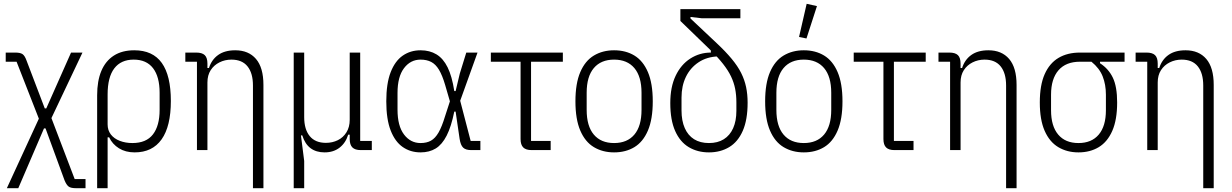

<svg xmlns="http://www.w3.org/2000/svg" viewBox="-20 -788 6468 1008"><path d="M10 -512H60Q86 -512 98 -504Q110 -496 119 -471L215 -219H223L353 -512H413L250 -168L372 152H429V200H379Q352 200 340.5 191.5Q329 183 319 159L219 -114H211L76 200H16L184 -165L67 -464H10Z M490 200V-288Q490 -363 512 -415.5Q534 -468 577.5 -496Q621 -524 685 -524Q782 -524 829.5 -457.5Q877 -391 877 -258Q877 -125 828.5 -56.5Q780 12 687 12Q639 12 604.5 -9.5Q570 -31 553 -67H545V200ZM675 -37Q748 -37 783 -82.5Q818 -128 818 -211V-301Q818 -385 783.5 -430Q749 -475 682 -475Q615 -475 580 -429Q545 -383 545 -292V-135Q545 -104 562 -82Q579 -60 609 -48.5Q639 -37 675 -37Z M1069 0H1014V-464H953V-512H1010Q1041 -512 1055 -498.5Q1069 -485 1069 -454V-424L1059 -431H1077Q1091 -475 1125.5 -499.5Q1160 -524 1215 -524Q1285 -524 1324 -478.5Q1363 -433 1363 -342V200H1308V-339Q1308 -404 1279.5 -439.5Q1251 -475 1195 -475Q1161 -475 1132 -460.5Q1103 -446 1086 -419.5Q1069 -393 1069 -355Z M1577 200H1522V-512H1577V-173Q1577 -109 1606 -73.5Q1635 -38 1691 -38Q1725 -38 1753.5 -52Q1782 -66 1799 -93.5Q1816 -121 1816 -159V-512H1871V-48H1932V0H1874Q1844 0 1830 -14Q1816 -28 1816 -58V-91L1827 -81H1808Q1795 -38 1763 -13Q1731 12 1684 12Q1640 12 1610.5 -10Q1581 -32 1567 -77H1560L1577 57Z M2502 -48V0H2454Q2425 0 2411.5 -13Q2398 -26 2393 -59L2372 -202H2365Q2349 -123 2325 -76Q2301 -29 2267.5 -8.5Q2234 12 2188 12Q2135 12 2094.5 -16Q2054 -44 2031 -103Q2008 -162 2008 -256Q2008 -350 2031 -409Q2054 -468 2094.5 -496Q2135 -524 2188 -524Q2236 -524 2271.5 -502.5Q2307 -481 2330 -434.5Q2353 -388 2365 -310H2372L2394 -402L2428 -512H2487L2396 -259L2451 -48ZM2188 -37Q2220 -37 2242.5 -49.5Q2265 -62 2282.5 -92.5Q2300 -123 2316 -176L2342 -256L2317 -342Q2302 -393 2284.5 -422Q2267 -451 2243.5 -463Q2220 -475 2188 -475Q2135 -475 2101 -430Q2067 -385 2067 -300V-212Q2067 -127 2101 -82Q2135 -37 2188 -37Z M2871 0H2771Q2741 0 2727 -14Q2713 -28 2713 -58V-464H2557V-512H2935V-464H2768V-48H2871Z M3204 12Q3144 12 3098 -15.5Q3052 -43 3026.5 -102.5Q3001 -162 3001 -256Q3001 -350 3026.5 -409.5Q3052 -469 3098 -496.5Q3144 -524 3204 -524Q3265 -524 3310.5 -496.5Q3356 -469 3381.5 -409.5Q3407 -350 3407 -256Q3407 -162 3381.5 -102.5Q3356 -43 3310.5 -15.5Q3265 12 3204 12ZM3204 -37Q3273 -37 3310.5 -81.5Q3348 -126 3348 -211V-301Q3348 -386 3310.5 -430.5Q3273 -475 3204 -475Q3135 -475 3097.5 -430.5Q3060 -386 3060 -301V-211Q3060 -126 3097.5 -81.5Q3135 -37 3204 -37Z M3751 -492Q3691 -490 3647.5 -461Q3604 -432 3581 -384.5Q3558 -337 3558 -276V-208Q3558 -154 3575 -115.5Q3592 -77 3624 -57Q3656 -37 3702 -37Q3748 -37 3780 -57Q3812 -77 3829 -115Q3846 -153 3846 -206V-251Q3846 -289 3839.5 -322Q3833 -355 3818 -386.5Q3803 -418 3776 -452.5Q3749 -487 3707 -528L3552 -678V-740H3867V-692H3665L3605 -699V-691L3742 -562Q3789 -518 3821 -479.5Q3853 -441 3871 -405Q3889 -369 3897 -331Q3905 -293 3905 -249Q3905 -159 3879.5 -101Q3854 -43 3808 -15.5Q3762 12 3702 12Q3642 12 3596 -15.5Q3550 -43 3524.5 -100.5Q3499 -158 3499 -247Q3499 -331 3527 -390Q3555 -449 3604 -480.5Q3653 -512 3712 -512V-529Z M4200 12Q4140 12 4094 -15.5Q4048 -43 4022.5 -102.5Q3997 -162 3997 -256Q3997 -350 4022.5 -409.5Q4048 -469 4094 -496.5Q4140 -524 4200 -524Q4261 -524 4306.5 -496.5Q4352 -469 4377.5 -409.5Q4403 -350 4403 -256Q4403 -162 4377.5 -102.5Q4352 -43 4306.5 -15.5Q4261 12 4200 12ZM4200 -37Q4269 -37 4306.5 -81.5Q4344 -126 4344 -211V-301Q4344 -386 4306.5 -430.5Q4269 -475 4200 -475Q4131 -475 4093.5 -430.5Q4056 -386 4056 -301V-211Q4056 -126 4093.5 -81.5Q4131 -37 4200 -37ZM4269 -756 4214 -586 4175 -594 4215 -768Z M4776 0H4676Q4646 0 4632 -14Q4618 -28 4618 -58V-464H4462V-512H4840V-464H4673V-48H4776Z M5023 0H4968V-464H4907V-512H4964Q4995 -512 5009 -498.5Q5023 -485 5023 -454V-424L5013 -431H5031Q5045 -475 5079.5 -499.5Q5114 -524 5169 -524Q5239 -524 5278 -478.5Q5317 -433 5317 -342V200H5262V-339Q5262 -404 5233.5 -439.5Q5205 -475 5149 -475Q5115 -475 5086 -460.5Q5057 -446 5040 -419.5Q5023 -393 5023 -355Z M5884 -464H5755V-456Q5800 -427 5822.5 -380Q5845 -333 5845 -250Q5845 -159 5819.5 -101Q5794 -43 5748.5 -15.5Q5703 12 5642 12Q5582 12 5536 -15.5Q5490 -43 5464.5 -101Q5439 -159 5439 -250Q5439 -341 5464.5 -398.5Q5490 -456 5537 -484Q5584 -512 5650 -512H5884ZM5710 -464H5650Q5576 -464 5537 -419Q5498 -374 5498 -291V-209Q5498 -126 5535.5 -81.5Q5573 -37 5642 -37Q5711 -37 5748.5 -81.5Q5786 -126 5786 -209V-291Q5786 -344 5769 -387Q5752 -430 5710 -464Z M6058 0H6003V-464H5942V-512H5999Q6030 -512 6044 -498.5Q6058 -485 6058 -454V-424L6048 -431H6066Q6080 -475 6114.5 -499.5Q6149 -524 6204 -524Q6274 -524 6313 -478.5Q6352 -433 6352 -342V200H6297V-339Q6297 -404 6268.5 -439.5Q6240 -475 6184 -475Q6150 -475 6121 -460.5Q6092 -446 6075 -419.5Q6058 -393 6058 -355Z"/></svg>

Font: IBM Plex Sans Condensed Light
Style: Regular
Weight: 300
Width: 3
Designer: Mike Abbink, Paul van der Laan, Pieter van Rosmalen
Foundry: Bold Monday
Version: Version 3.201